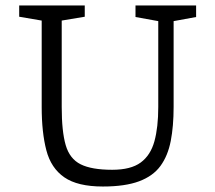

<svg xmlns="http://www.w3.org/2000/svg" viewBox="-20 -668 784 700"><path d="M355 12Q263 12 214.5 -21.5Q166 -55 149 -120Q132 -185 132 -278V-593L50 -607V-648H289V-607L205 -593V-278Q205 -189 219.5 -139Q234 -89 274 -69Q314 -49 389 -49Q457 -49 493 -75.5Q529 -102 543 -153Q557 -204 557 -278V-591L474 -606V-648H695V-606L613 -591V-278Q613 -208 602.5 -154Q592 -100 565 -63Q538 -26 487 -7Q436 12 355 12Z"/></svg>

Font: Faustina Light Light
Style: Regular
Weight: 300
Version: Version 1.200